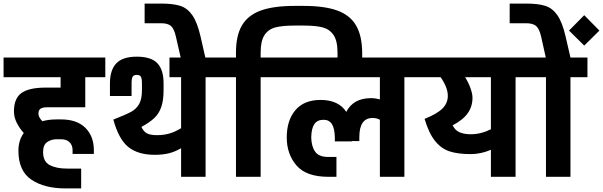

<svg xmlns="http://www.w3.org/2000/svg" viewBox="-30 -989 3373 1074"><path d="M185 -354Q185 -333 207 -311Q243 -321 286 -321H312Q400 -321 447.5 -274Q495 -227 495 -149V-128H376V-149Q376 -176 359.5 -193Q343 -210 312 -210H286Q256 -210 233.5 -194Q211 -178 211 -139Q211 -85 248 -65.5Q285 -46 345 -46H424V65H337Q218 65 145.5 16Q73 -33 73 -146Q73 -204 103 -245Q80 -270 64 -301.5Q48 -333 48 -366Q48 -439 90.5 -469Q133 -499 225 -499H309V-557H-10V-667H559V-557H447V-389H234Q209 -389 197 -381Q185 -373 185 -354Z M1215 -667V-557H1120V0H983V-160Q949 -140 914.5 -131.5Q880 -123 836 -123Q742 -123 688 -166.5Q634 -210 604 -320Q675 -348 703.5 -363.5Q732 -379 748 -406.5Q764 -434 764 -485V-523Q764 -550 758 -560Q752 -570 735 -570Q718 -570 712 -560Q706 -550 706 -523V-452H585V-523Q585 -597 620.5 -634.5Q656 -672 735 -672Q815 -672 850 -635.5Q885 -599 885 -523V-485Q885 -427 872 -390Q859 -353 833 -328.5Q807 -304 761 -279Q774 -252 793 -242.5Q812 -233 849 -233Q885 -233 917 -242Q949 -251 983 -272V-557H918V-667Z M954 -784Q944 -828 926.5 -843.5Q909 -859 871 -859H779V-969H871Q939 -969 979 -956Q1019 -943 1046.5 -903Q1074 -863 1092 -784L1121 -657H983Z M1996 -695V-608H1858V-695Q1858 -761 1835.5 -793.5Q1813 -826 1774 -836Q1735 -846 1668 -846H1618Q1551 -846 1511.5 -836Q1472 -826 1450 -793.5Q1428 -761 1428 -695V-667H1523V-557H1428V0H1290V-557H1194V-667H1290V-695Q1290 -790 1323.5 -847Q1357 -904 1428.5 -930Q1500 -956 1618 -956H1668Q1786 -956 1857 -930Q1928 -904 1961.5 -847Q1995 -790 1996 -695Z M2327 -667V-557H2232V0H2095V-319Q2078 -329 2054 -329Q1980 -329 1980 -222V-200H1938V-198H1843V-220Q1842 -271 1826.5 -295Q1811 -319 1780 -319Q1745 -319 1728.5 -295Q1712 -271 1711 -220Q1712 -171 1732.5 -141Q1753 -111 1807 -111H1852V0H1807Q1683 0 1628.5 -63.5Q1574 -127 1574 -220Q1574 -316 1622.5 -373Q1671 -430 1763 -430Q1864 -430 1907 -363Q1946 -440 2046 -440Q2069 -440 2095 -433V-557H1502V-667Z M2949 -667V-557H2854V0H2716V-151Q2660 -127 2603 -127Q2532 -127 2485.5 -142Q2439 -157 2404 -200Q2369 -243 2345 -324Q2419 -354 2447 -384Q2475 -414 2475 -453Q2475 -499 2435 -557H2307V-667ZM2716 -266V-557H2572Q2591 -526 2602 -495Q2613 -464 2613 -442Q2613 -394 2587 -356.5Q2561 -319 2502 -288Q2516 -259 2542 -248.5Q2568 -238 2603 -238Q2660 -238 2716 -266Z M3161 -667H3256V-557H3161V0H3024V-557H2929V-667H3023L2997 -784Q2987 -828 2969 -843.5Q2951 -859 2913 -859H2821V-969H2913Q2981 -969 3021 -956Q3061 -943 3088.5 -903Q3116 -863 3134 -784ZM3238 -734 3153 -818 3238 -904 3323 -818Z"/></svg>

Font: Biryani ExtraBold
Style: Regular
Weight: 800
Designer: Dan Reynolds and Mathieu Reguer
Foundry: Dan Reynolds and Mathieu Reguer
Version: Version 1.004; ttfautohint (v1.1) -l 5 -r 5 -G 72 -x 0 -D la